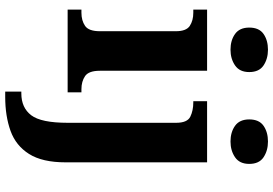

<svg xmlns="http://www.w3.org/2000/svg" viewBox="-176 -634 1050 738"><g transform="rotate(90 349.0 -265.0)"><path d="M171 -626Q135 -626 110.5 -643.5Q86 -661 86 -698Q86 -736 110.5 -753Q135 -770 171 -770Q206 -770 231.5 -753Q257 -736 257 -698Q257 -661 231.5 -643.5Q206 -626 171 -626ZM17 0V-53H29Q59 -53 79.5 -67Q100 -81 100 -124V-416Q100 -456 79.5 -469.5Q59 -483 29 -483H17V-536H252V-124Q252 -81 272.5 -67Q293 -53 323 -53H335V0ZM524 -626Q488 -626 463.5 -643.5Q439 -661 439 -698Q439 -736 463.5 -753Q488 -770 524 -770Q559 -770 584.5 -753Q610 -736 610 -698Q610 -661 584.5 -643.5Q559 -626 524 -626ZM332 240V178H339Q394 178 423 140Q452 102 452 0V-417Q452 -460 428.5 -471.5Q405 -483 373 -483H369V-536H604V8Q604 97 572 148Q540 199 483 219.5Q426 240 352 240Z"/></g></svg>

Font: Noto Serif Sinhala
Style: Bold
Weight: 700
Designer: Jelle Bosma - Monotype Design Team
Foundry: Monotype Imaging Inc.
Version: Version 2.007; ttfautohint (v1.8.4.7-5d5b)